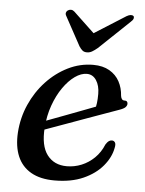

<svg xmlns="http://www.w3.org/2000/svg" viewBox="-51 -723 587 775"><g transform="rotate(5 242.5 -336.0)"><path d="M90 -206.5Q90 -206.5 108.5 -213.5Q127 -220.5 157.2 -231.8Q187.5 -243 222.2 -256.2Q257 -269.5 290.2 -282Q323.5 -294.5 348 -304L336.5 -288Q340.5 -300.5 342.5 -316Q344.5 -331.5 344.5 -352.5Q344.5 -386.5 330.2 -408Q316 -429.5 292 -429.5Q268.5 -429.5 243.5 -411.8Q218.5 -394 196.5 -362.5Q174.5 -331 159.5 -289Q144.5 -247 141 -198.5Q135.5 -125 163.5 -88Q191.5 -51 243 -51Q274 -51 302.8 -62.8Q331.5 -74.5 354.8 -97.2Q378 -120 391 -152Q398 -163 403.8 -166.8Q409.5 -170.5 416 -170.5Q424 -170.5 428.5 -163.8Q433 -157 429.5 -141.5Q422.5 -103 393.2 -68Q364 -33 315 -11.2Q266 10.5 198.5 10.5Q141 10.5 103.2 -11.2Q65.5 -33 48.5 -73.2Q31.5 -113.5 35 -169.5Q39 -230 62.8 -283.5Q86.5 -337 125.2 -378.5Q164 -420 212.5 -444Q261 -468 314.5 -468Q353.5 -468 380.2 -452.5Q407 -437 421 -411Q435 -385 437 -353Q438 -345.5 441.5 -340.5Q445 -335.5 451.5 -335.5Q458.5 -336 462 -332.8Q465.5 -329.5 465.5 -323.5Q465.5 -316 459 -309.2Q452.5 -302.5 433.5 -296Q413.5 -289 381 -277.2Q348.5 -265.5 310.2 -251.8Q272 -238 234 -224.2Q196 -210.5 164.2 -199Q132.5 -187.5 113.2 -180.5Q94 -173.5 94 -173.5ZM320.5 -580 219.5 -675.5Q213.5 -681 206.5 -681.5Q199.5 -682 193 -678Q188 -675 186 -668.8Q184 -662.5 188.5 -655L252.5 -537.5Q259 -527.5 265.8 -521.8Q272.5 -516 284 -516Q295.5 -516 305.2 -521.8Q315 -527.5 327 -537.5L450.5 -655Q459 -662.5 460.5 -668.8Q462 -675 459 -678Q455 -682 447.8 -681.5Q440.5 -681 431 -675.5L280 -580Z"/></g></svg>

Font: Fraunces
Style: Italic
Weight: 400
Italic angle: -16°
Version: Version 1.000;[b76b70a41]